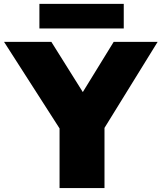

<svg xmlns="http://www.w3.org/2000/svg" viewBox="-52 -952 818 972"><path d="M249.5 0V-390.5L294 -232.5L-31.5 -740H208L398.5 -436H336.5L523.5 -740H746L432.5 -232.5L477 -387.5V0ZM147.5 -808V-932.5H574.5V-808Z"/></svg>

Font: Encode Sans SemiExpanded Black
Style: Regular
Weight: 900
Width: 6
Designer: Multiple Designers
Foundry: Impallari Type
Version: Version 3.002